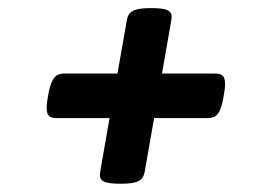

<svg xmlns="http://www.w3.org/2000/svg" viewBox="-20 -521 640 474"><path d="M403.8 -479.5Q403.8 -477.1 402.8 -470.2L379.9 -339.4H511.2Q523.9 -339.4 529.8 -334Q535.6 -328.6 535.6 -314Q535.6 -301.3 532.2 -284.2Q528.3 -261.2 523.2 -249.5Q518.1 -237.8 510.7 -233.6Q503.4 -229.5 491.7 -229.5H360.4L337.4 -98.1Q335.4 -86.4 330.1 -80.1Q324.7 -73.7 312.5 -70.6Q300.3 -67.4 277.3 -67.4Q248.5 -67.4 237.5 -72.3Q226.6 -77.1 226.6 -89.4Q226.6 -91.3 227.5 -98.1L250.5 -229.5H119.6Q106.9 -229.5 101.1 -234.6Q95.2 -239.7 95.2 -254.4Q95.2 -267.1 98.6 -284.2Q102.5 -307.1 107.9 -318.8Q113.3 -330.6 120.4 -335Q127.4 -339.4 139.2 -339.4H270L293 -470.2Q294.9 -481.9 300.3 -488.3Q305.7 -494.6 318.1 -497.8Q330.6 -501 353.5 -501Q382.3 -501 393.1 -496.1Q403.8 -491.2 403.8 -479.5Z"/></svg>

Font: Courier Prime
Style: Bold Italic
Weight: 700
Italic angle: -10°
Designer: Alan Dague-Greene
Foundry: Quote-Unquote Apps
Version: Version 3.018